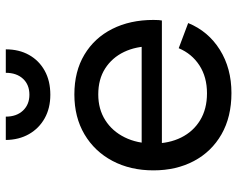

<svg xmlns="http://www.w3.org/2000/svg" viewBox="-100 -728 838 679"><g transform="rotate(-90 319.5 -389.0)"><path d="M329.5 10Q245 10 183.5 -25.2Q122 -60.5 89 -122.8Q56 -185 56 -266Q56 -347.5 89.5 -410.8Q123 -474 183.5 -509.8Q244 -545.5 324.5 -545.5Q406 -545.5 465.2 -510Q524.5 -474.5 556.2 -411.5Q588 -348.5 588 -266Q588 -254 587.5 -247.2Q587 -240.5 586 -236H493Q494 -243.5 494.5 -252.2Q495 -261 495 -273Q495 -327.5 474.8 -369.8Q454.5 -412 416.5 -436.5Q378.5 -461 324.5 -461Q272.5 -461 233.5 -436.2Q194.5 -411.5 172.8 -367.5Q151 -323.5 151 -266Q151 -210.5 172.2 -167.8Q193.5 -125 233.2 -100.8Q273 -76.5 328.5 -76.5Q386 -76.5 427.2 -103.2Q468.5 -130 488 -176.5L577 -143Q548 -72 482.5 -31Q417 10 329.5 10ZM115.5 -236V-307.5H558L586 -236ZM484 -788Q484 -741 464.2 -705.8Q444.5 -670.5 408.5 -650.5Q372.5 -630.5 323.5 -630.5Q276 -630.5 240.2 -650.5Q204.5 -670.5 184.2 -706Q164 -741.5 163.5 -788H246Q246 -750 267.5 -727.2Q289 -704.5 323.5 -704.5Q359 -704.5 380 -727.2Q401 -750 401 -788Z"/></g></svg>

Font: Hepta Slab Medium
Style: Regular
Weight: 500
Designer: Michael LaGattuta
Foundry: Michael LaGattuta
Version: Version 1.102